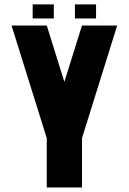

<svg xmlns="http://www.w3.org/2000/svg" viewBox="-20 -832 571 852"><path d="M187.5 -218.8 31.2 -718.8H187.5L265.6 -468.8L343.8 -718.8H500L343.8 -218.8V0H187.5ZM125 -750V-812.5H218.8V-750ZM312.5 -750V-812.5H406.2V-750Z"/></svg>

Font: Signwood
Style: Regular
Weight: 400
Designer: GGBotNet
Foundry: GGBotNet
Version: 0.95